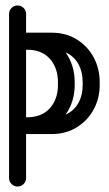

<svg xmlns="http://www.w3.org/2000/svg" viewBox="-20 -679 396 699"><path d="M75 -31Q75 -18 66 -9Q57 0 44 0Q31 0 22 -9Q13 -18 13 -31V-628Q13 -641 22 -650Q31 -659 44 -659Q57 -659 66 -650Q75 -641 75 -628V-560H168Q220 -560 259.5 -535.5Q299 -511 321 -470Q343 -429 343 -379V-370Q343 -321 321 -280.5Q299 -240 259.5 -215.5Q220 -191 168 -191H75ZM78 -498H75V-252H78Q132 -252 161.5 -285Q191 -318 191 -370V-379Q191 -432 161.5 -465Q132 -498 78 -498ZM252 -370Q252 -309 219 -262Q249 -275 265 -303.5Q281 -332 281 -370V-379Q281 -418 265 -446.5Q249 -475 219 -488Q252 -441 252 -379Z"/></svg>

Font: Libertine Sup Medium
Style: Regular
Weight: 500
Designer: Bastien Sozeau
Foundry: NBR — Bastien Sozeau
Version: Version 2.003; ttfautohint (v1.8.4.7-5d5b);gftools[0.9.33]